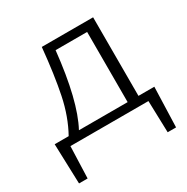

<svg xmlns="http://www.w3.org/2000/svg" viewBox="-148 -593 868 891"><g transform="rotate(-30 286.5 -147.5)"><path d="M552 -44 545 170H500L495 0H77L71 170H25L18 -44H93Q137 -123 157.5 -222Q178 -321 192 -465H467V-44ZM148 -44H409V-420H240Q213 -165 148 -44Z"/></g></svg>

Font: EauTestSC Semilight
Style: Regular
Weight: 300
Designer: Christian Thalmann (Catharsis Fonts)
Version: Version 0.001;PS 000.001;hotconv 1.0.88;makeotf.lib2.5.64775